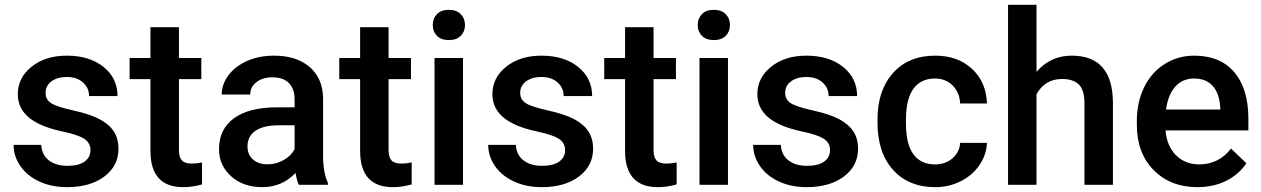

<svg xmlns="http://www.w3.org/2000/svg" viewBox="-20 -770 5253 800"><path d="M356.9 -143.6Q356.9 -175.3 330.8 -191.9Q304.7 -208.5 244.1 -221.2Q183.6 -233.9 143.1 -253.4Q54.2 -296.4 54.2 -377.9Q54.2 -446.3 111.8 -492.2Q169.4 -538.1 258.3 -538.1Q353 -538.1 411.4 -491.2Q469.7 -444.3 469.7 -369.6H351.1Q351.1 -403.8 325.7 -426.5Q300.3 -449.2 258.3 -449.2Q219.2 -449.2 194.6 -431.2Q169.9 -413.1 169.9 -382.8Q169.9 -355.5 192.9 -340.3Q215.8 -325.2 285.6 -309.8Q355.5 -294.4 395.3 -273.2Q435.1 -252 454.3 -222.2Q473.6 -192.4 473.6 -149.9Q473.6 -78.6 414.6 -34.4Q355.5 9.8 259.8 9.8Q194.8 9.8 144 -13.7Q93.3 -37.1 64.9 -78.1Q36.6 -119.1 36.6 -166.5H151.9Q154.3 -124.5 183.6 -101.8Q212.9 -79.1 261.2 -79.1Q308.1 -79.1 332.5 -96.9Q356.9 -114.7 356.9 -143.6Z M725.6 -656.7V-528.3H818.8V-440.4H725.6V-145.5Q725.6 -115.2 737.5 -101.8Q749.5 -88.4 780.3 -88.4Q800.8 -88.4 821.8 -93.3V-1.5Q781.2 9.8 743.7 9.8Q606.9 9.8 606.9 -141.1V-440.4H520V-528.3H606.9V-656.7Z M1225.1 0Q1217.3 -15.1 1211.4 -49.3Q1154.8 9.8 1072.8 9.8Q993.2 9.8 942.9 -35.6Q892.6 -81.1 892.6 -147.9Q892.6 -232.4 955.3 -277.6Q1018.1 -322.8 1134.8 -322.8H1207.5V-357.4Q1207.5 -398.4 1184.6 -423.1Q1161.6 -447.8 1114.7 -447.8Q1074.2 -447.8 1048.3 -427.5Q1022.5 -407.2 1022.5 -376H903.8Q903.8 -419.4 932.6 -457.3Q961.4 -495.1 1011 -516.6Q1060.5 -538.1 1121.6 -538.1Q1214.4 -538.1 1269.5 -491.5Q1324.7 -444.8 1326.2 -360.4V-122.1Q1326.2 -50.8 1346.2 -8.3V0ZM1094.7 -85.4Q1129.9 -85.4 1160.9 -102.5Q1191.9 -119.6 1207.5 -148.4V-248H1143.6Q1077.6 -248 1044.4 -225.1Q1011.2 -202.1 1011.2 -160.2Q1011.2 -126 1033.9 -105.7Q1056.6 -85.4 1094.7 -85.4Z M1599.1 -656.7V-528.3H1692.4V-440.4H1599.1V-145.5Q1599.1 -115.2 1611.1 -101.8Q1623 -88.4 1653.8 -88.4Q1674.3 -88.4 1695.3 -93.3V-1.5Q1654.8 9.8 1617.2 9.8Q1480.5 9.8 1480.5 -141.1V-440.4H1393.6V-528.3H1480.5V-656.7Z M1909.2 0H1790.5V-528.3H1909.2ZM1783.2 -665.5Q1783.2 -692.9 1800.5 -710.9Q1817.9 -729 1850.1 -729Q1882.3 -729 1899.9 -710.9Q1917.5 -692.9 1917.5 -665.5Q1917.5 -638.7 1899.9 -620.8Q1882.3 -603 1850.1 -603Q1817.9 -603 1800.5 -620.8Q1783.2 -638.7 1783.2 -665.5Z M2334.5 -143.6Q2334.5 -175.3 2308.3 -191.9Q2282.2 -208.5 2221.7 -221.2Q2161.1 -233.9 2120.6 -253.4Q2031.7 -296.4 2031.7 -377.9Q2031.7 -446.3 2089.4 -492.2Q2147 -538.1 2235.8 -538.1Q2330.6 -538.1 2388.9 -491.2Q2447.3 -444.3 2447.3 -369.6H2328.6Q2328.6 -403.8 2303.2 -426.5Q2277.8 -449.2 2235.8 -449.2Q2196.8 -449.2 2172.1 -431.2Q2147.5 -413.1 2147.5 -382.8Q2147.5 -355.5 2170.4 -340.3Q2193.4 -325.2 2263.2 -309.8Q2333 -294.4 2372.8 -273.2Q2412.6 -252 2431.9 -222.2Q2451.2 -192.4 2451.2 -149.9Q2451.2 -78.6 2392.1 -34.4Q2333 9.8 2237.3 9.8Q2172.4 9.8 2121.6 -13.7Q2070.8 -37.1 2042.5 -78.1Q2014.2 -119.1 2014.2 -166.5H2129.4Q2131.8 -124.5 2161.1 -101.8Q2190.4 -79.1 2238.8 -79.1Q2285.6 -79.1 2310.1 -96.9Q2334.5 -114.7 2334.5 -143.6Z M2703.1 -656.7V-528.3H2796.4V-440.4H2703.1V-145.5Q2703.1 -115.2 2715.1 -101.8Q2727.1 -88.4 2757.8 -88.4Q2778.3 -88.4 2799.3 -93.3V-1.5Q2758.8 9.8 2721.2 9.8Q2584.5 9.8 2584.5 -141.1V-440.4H2497.6V-528.3H2584.5V-656.7Z M3013.2 0H2894.5V-528.3H3013.2ZM2887.2 -665.5Q2887.2 -692.9 2904.5 -710.9Q2921.9 -729 2954.1 -729Q2986.3 -729 3003.9 -710.9Q3021.5 -692.9 3021.5 -665.5Q3021.5 -638.7 3003.9 -620.8Q2986.3 -603 2954.1 -603Q2921.9 -603 2904.5 -620.8Q2887.2 -638.7 2887.2 -665.5Z M3438.5 -143.6Q3438.5 -175.3 3412.4 -191.9Q3386.2 -208.5 3325.7 -221.2Q3265.1 -233.9 3224.6 -253.4Q3135.7 -296.4 3135.7 -377.9Q3135.7 -446.3 3193.4 -492.2Q3251 -538.1 3339.8 -538.1Q3434.6 -538.1 3492.9 -491.2Q3551.3 -444.3 3551.3 -369.6H3432.6Q3432.6 -403.8 3407.2 -426.5Q3381.8 -449.2 3339.8 -449.2Q3300.8 -449.2 3276.1 -431.2Q3251.5 -413.1 3251.5 -382.8Q3251.5 -355.5 3274.4 -340.3Q3297.4 -325.2 3367.2 -309.8Q3437 -294.4 3476.8 -273.2Q3516.6 -252 3535.9 -222.2Q3555.2 -192.4 3555.2 -149.9Q3555.2 -78.6 3496.1 -34.4Q3437 9.8 3341.3 9.8Q3276.4 9.8 3225.6 -13.7Q3174.8 -37.1 3146.5 -78.1Q3118.2 -119.1 3118.2 -166.5H3233.4Q3235.8 -124.5 3265.1 -101.8Q3294.4 -79.1 3342.8 -79.1Q3389.6 -79.1 3414.1 -96.9Q3438.5 -114.7 3438.5 -143.6Z M3875.5 -85Q3919.9 -85 3949.2 -110.8Q3978.5 -136.7 3980.5 -174.8H4092.3Q4090.3 -125.5 4061.5 -82.8Q4032.7 -40 3983.4 -15.1Q3934.1 9.8 3877 9.8Q3766.1 9.8 3701.2 -62Q3636.2 -133.8 3636.2 -260.3V-272.5Q3636.2 -393.1 3700.7 -465.6Q3765.1 -538.1 3876.5 -538.1Q3970.7 -538.1 4030 -483.2Q4089.4 -428.2 4092.3 -338.9H3980.5Q3978.5 -384.3 3949.5 -413.6Q3920.4 -442.9 3875.5 -442.9Q3817.9 -442.9 3786.6 -401.1Q3755.4 -359.4 3754.9 -274.4V-255.4Q3754.9 -169.4 3785.9 -127.2Q3816.9 -85 3875.5 -85Z M4298.8 -470.7Q4356.9 -538.1 4445.8 -538.1Q4614.7 -538.1 4617.2 -345.2V0H4498.5V-340.8Q4498.5 -395.5 4474.9 -418.2Q4451.2 -440.9 4405.3 -440.9Q4334 -440.9 4298.8 -377.4V0H4180.2V-750H4298.8Z M4969.7 9.8Q4856.9 9.8 4786.9 -61.3Q4716.8 -132.3 4716.8 -250.5V-265.1Q4716.8 -344.2 4747.3 -406.5Q4777.8 -468.8 4833 -503.4Q4888.2 -538.1 4956.1 -538.1Q5064 -538.1 5122.8 -469.2Q5181.6 -400.4 5181.6 -274.4V-226.6H4836.4Q4841.8 -161.1 4880.1 -123Q4918.5 -85 4976.6 -85Q5058.1 -85 5109.4 -150.9L5173.3 -89.8Q5141.6 -42.5 5088.6 -16.4Q5035.6 9.8 4969.7 9.8ZM4955.6 -442.9Q4906.7 -442.9 4876.7 -408.7Q4846.7 -374.5 4838.4 -313.5H5064.5V-322.3Q5060.5 -381.8 5032.7 -412.4Q5004.9 -442.9 4955.6 -442.9Z"/></svg>

Font: Vazir Medium
Style: Medium
Weight: 500
Designer: Saber Rastikerdar
Foundry: Saber Rastikerdar
Version: Version 30.0.0